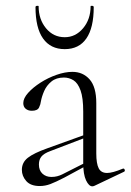

<svg xmlns="http://www.w3.org/2000/svg" viewBox="-20 -648 460 676"><path d="M313 6Q309 8 305 8Q293 8 283 -13Q273 -34 273 -74V-255Q273 -304 263.5 -330Q254 -356 238.5 -365.5Q223 -375 205 -375Q178 -375 161 -361Q144 -347 135.5 -327.5Q127 -308 124 -291Q123 -281 117.5 -269.5Q112 -258 92 -258Q79 -258 70.5 -265Q62 -272 62 -285Q62 -302 79 -321Q96 -340 122.5 -357Q149 -374 179 -384.5Q209 -395 235 -395Q272 -395 295.5 -368.5Q319 -342 319 -285V-108Q319 -72 327.5 -55.5Q336 -39 357 -39Q376 -39 412 -54Q417 -56 419 -50.5Q421 -45 416 -43ZM120 7Q88 7 72.5 -10.5Q57 -28 57 -50Q57 -76 78 -92.5Q99 -109 147 -126L283 -175L285 -165L157 -116Q135 -108 126 -97Q117 -86 117 -69Q117 -48 129.5 -36.5Q142 -25 161 -25Q172 -25 181.5 -27.5Q191 -30 199 -34L292 -81L294 -70L207 -23Q176 -7 157.5 0Q139 7 120 7ZM105 -623Q105 -627 110.5 -627.5Q116 -628 116 -626Q116 -580 142 -548.5Q168 -517 208 -517Q246 -517 272.5 -548.5Q299 -580 299 -626Q299 -628 304.5 -627.5Q310 -627 310 -623Q310 -550 284 -512.5Q258 -475 208 -475Q158 -475 131.5 -512.5Q105 -550 105 -623Z"/></svg>

Font: Cormorant Light Light
Style: Regular
Weight: 300
Version: Version 4.000